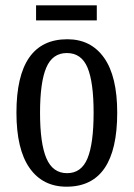

<svg xmlns="http://www.w3.org/2000/svg" viewBox="-20 -694 504 724"><path d="M42 -269Q42 -546 234 -546Q323 -546 372.5 -476Q422 -406 422 -269Q422 10 231 10Q141 10 91.5 -60.5Q42 -131 42 -269ZM333 -269Q333 -384 310 -439Q287 -494 232 -494Q178 -494 154.5 -439Q131 -384 131 -269Q131 -153 155 -97Q179 -41 233 -41Q287 -41 310 -97Q333 -153 333 -269ZM116 -674H345V-617H116Z"/></svg>

Font: Noto Serif Cond
Style: Regular
Weight: 400
Width: 3
Designer: Monotype Design Team
Foundry: Monotype Imaging Inc.
Version: Version 1.001